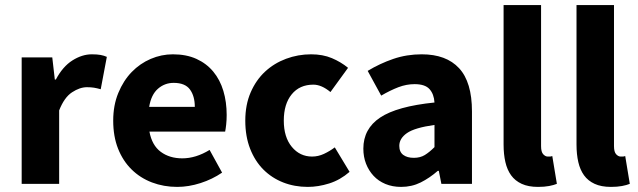

<svg xmlns="http://www.w3.org/2000/svg" viewBox="-20 -721 2502 753"><path d="M65 0V-496H185L195 -409H199Q226 -460 264 -484Q302 -508 340 -508Q361 -508 374.5 -505.5Q388 -503 399 -498L375 -371Q361 -375 349 -377Q337 -379 321 -379Q293 -379 262.5 -359Q232 -339 212 -288V0Z M675 12Q622 12 576 -5.5Q530 -23 496 -56.5Q462 -90 443 -138Q424 -186 424 -248Q424 -308 444 -356.5Q464 -405 496.5 -438.5Q529 -472 571 -490Q613 -508 658 -508Q711 -508 750.5 -490Q790 -472 816.5 -440Q843 -408 856 -364.5Q869 -321 869 -270Q869 -250 867 -232Q865 -214 863 -205H566Q576 -151 610.5 -125.5Q645 -100 695 -100Q748 -100 802 -133L851 -44Q813 -18 766.5 -3Q720 12 675 12ZM565 -302H744Q744 -344 725 -370Q706 -396 661 -396Q626 -396 599.5 -373Q573 -350 565 -302Z M1187 12Q1135 12 1090.5 -5.5Q1046 -23 1013 -56Q980 -89 961 -137.5Q942 -186 942 -248Q942 -310 963 -358.5Q984 -407 1019.5 -440Q1055 -473 1102 -490.5Q1149 -508 1200 -508Q1246 -508 1281.5 -493Q1317 -478 1345 -455L1276 -360Q1241 -389 1209 -389Q1155 -389 1124 -351Q1093 -313 1093 -248Q1093 -183 1124.5 -145Q1156 -107 1204 -107Q1228 -107 1250.5 -117.5Q1273 -128 1293 -143L1351 -47Q1314 -15 1271 -1.5Q1228 12 1187 12Z M1553 12Q1519 12 1491.5 0.5Q1464 -11 1445 -31.5Q1426 -52 1415.5 -79Q1405 -106 1405 -138Q1405 -216 1471 -260Q1537 -304 1684 -319Q1682 -352 1664.5 -371.5Q1647 -391 1606 -391Q1574 -391 1542.5 -379Q1511 -367 1475 -346L1422 -443Q1470 -472 1522.5 -490Q1575 -508 1634 -508Q1730 -508 1780.5 -453.5Q1831 -399 1831 -284V0H1711L1701 -51H1697Q1665 -23 1630 -5.5Q1595 12 1553 12ZM1603 -102Q1628 -102 1646 -113Q1664 -124 1684 -144V-231Q1606 -220 1576 -199Q1546 -178 1546 -149Q1546 -125 1561.5 -113.5Q1577 -102 1603 -102Z M2090 12Q2052 12 2026 0Q2000 -12 1984.5 -33.5Q1969 -55 1962 -85.5Q1955 -116 1955 -154V-701H2102V-148Q2102 -125 2110.5 -116Q2119 -107 2128 -107Q2133 -107 2136.5 -107Q2140 -107 2146 -109L2164 0Q2152 5 2133.5 8.5Q2115 12 2090 12Z M2376 12Q2338 12 2312 0Q2286 -12 2270.5 -33.5Q2255 -55 2248 -85.5Q2241 -116 2241 -154V-701H2388V-148Q2388 -125 2396.5 -116Q2405 -107 2414 -107Q2419 -107 2422.5 -107Q2426 -107 2432 -109L2450 0Q2438 5 2419.5 8.5Q2401 12 2376 12Z"/></svg>

Font: Font
Style: ¶
Weight: 700
Designer: Paul D. Hunt
Foundry: Adobe Systems Incorporated
Version: Version 3.000